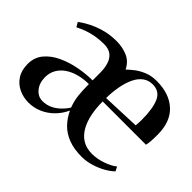

<svg xmlns="http://www.w3.org/2000/svg" viewBox="-108 -729 954 954"><g transform="rotate(45 369.0 -252.5)"><path d="M155 8.5Q118.5 8.5 86.8 -6.5Q55 -21.5 35.8 -51.2Q16.5 -81 16.5 -125Q16.5 -171.5 44 -204Q71.5 -236.5 115 -256.5Q158.5 -276.5 208.2 -285.8Q258 -295 302.5 -295V-348Q302.5 -380 294.5 -406.2Q286.5 -432.5 267.5 -447.8Q248.5 -463 215.5 -463Q183.5 -463 154.5 -457.8Q125.5 -452.5 101.5 -443.5Q77.5 -434.5 59 -424.5L45 -448.5Q58.5 -458.5 78.5 -470.5Q98.5 -482.5 124.5 -493.2Q150.5 -504 182 -510.8Q213.5 -517.5 249.5 -517.5Q290.5 -517.5 326 -502.5Q361.5 -487.5 380.5 -449Q392 -460.5 412.8 -477Q433.5 -493.5 463 -506Q492.5 -518.5 529.5 -518.5Q619 -518.5 670.2 -471.2Q721.5 -424 722 -334.5Q722 -303.5 720.5 -285.8Q719 -268 716 -256.5H412Q412 -210 420.2 -169.5Q428.5 -129 446 -98.8Q463.5 -68.5 491.2 -51.5Q519 -34.5 558 -34.5Q595 -34.5 632.2 -47.8Q669.5 -61 691.5 -78.5L702.5 -56Q686 -39 659 -23.8Q632 -8.5 599.8 1.5Q567.5 11.5 534.5 12Q479.5 12.5 439.5 -2.8Q399.5 -18 372.5 -45.8Q345.5 -73.5 329 -109.5Q312.5 -73.5 285.8 -47Q259 -20.5 225.5 -6Q192 8.5 155 8.5ZM412 -280.5 612 -288.5Q613 -300 613.5 -308.8Q614 -317.5 614 -327Q614 -408.5 595 -450.5Q576 -492.5 528 -492.5Q498.5 -492.5 476.8 -476.2Q455 -460 441 -430.8Q427 -401.5 419.8 -362.8Q412.5 -324 412 -280.5ZM199 -46Q226 -46 248.8 -56.5Q271.5 -67 290.2 -84.8Q309 -102.5 322.5 -124Q310 -157.5 306.2 -190Q302.5 -222.5 302.5 -269Q265.5 -269 233 -260.2Q200.5 -251.5 176 -234.8Q151.5 -218 137.8 -194Q124 -170 124 -139.5Q124 -98.5 145.8 -72.2Q167.5 -46 199 -46Z"/></g></svg>

Font: Merriweather 144pt Medium
Style: Regular
Weight: 500
Version: Version 2.100